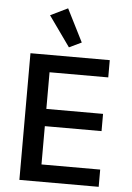

<svg xmlns="http://www.w3.org/2000/svg" viewBox="-62 -1008 725 1054"><g transform="rotate(5 300.0 -481.0)"><path d="M522.5 0H85.5V-698H522.5V-603H199V-401H511.5V-306H199V-95H522.5ZM293 -748.5 174.5 -915 270 -961.5 361 -781Z"/></g></svg>

Font: Lilex Medium
Style: Regular
Weight: 500
Designer: Mike Abbink, Paul van der Laan, Pieter van Rosmalen, Mikhael Khrustik
Foundry: Mikhael Khrustik
Version: Version 1.100